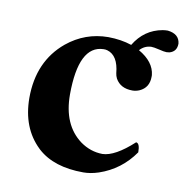

<svg xmlns="http://www.w3.org/2000/svg" viewBox="-64 -561 620 633"><g transform="rotate(10 246.5 -244.5)"><path d="M456.1 -428.2Q448.2 -428.2 430.7 -432.6Q412.1 -437 403.8 -437Q381.3 -436 365.7 -418.9Q417.5 -389.2 421.9 -345.2Q421.9 -342.3 421.9 -339.8Q421.9 -303.2 390.6 -289.1Q378.9 -284.2 367.2 -284.2Q327.1 -284.2 310.5 -314Q306.2 -322.8 305.2 -331.1Q299.8 -389.6 263.2 -400.4Q256.8 -402.3 250 -401.9Q167.5 -399.9 167 -235.8Q167 -133.8 231.9 -85.9Q266.1 -61.5 306.2 -61Q348.1 -62 409.2 -118.2Q421.9 -117.2 421.9 -86.9Q377.9 -23.4 305.7 1Q278.8 9.8 254.9 9.8Q156.2 9.8 102.1 -39.1Q100.1 -41 99.1 -42Q37.6 -101.1 37.1 -201.2Q37.1 -324.2 121.1 -394Q181.6 -443.4 258.8 -443.8Q302.2 -443.4 337.4 -431.6Q370.6 -486.8 431.2 -497.6Q440.4 -499 448.2 -499Q486.8 -494.6 490.2 -462.9Q490.2 -436 465.8 -429.2Q460.4 -428.2 456.1 -428.2Z"/></g></svg>

Font: Linux Libertine O
Style: Bold
Weight: 700
Designer: Philipp H. Poll
Foundry: Philipp H. Poll
Version: Version 5.0.0